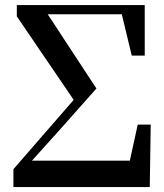

<svg xmlns="http://www.w3.org/2000/svg" viewBox="-20 -761 668 781"><path d="M34.6 0V-72.8L293.9 -371.1L290 -339.6L48.4 -694.5V-740.5H568.7L568.8 -534.9H515.9L470.1 -725.1L495.7 -702.9H336.9H166V-684.8L156.5 -729.8L372.2 -401L231.2 -242.2L63.7 -56.1L100.5 -127.3V-107.4H557.5L496.5 -54.3L540.2 -254.1H593.1L589.2 0Z"/></svg>

Font: Noto Serif KR
Style: Regular
Weight: 200
Designer: Ryoko NISHIZUKA 西塚涼子 (kana & ideographs); Frank Grießhammer (Latin, Greek & Cyrillic); Wenlong ZHANG 张文龙 (bopomofo); San
Foundry: Adobe
Version: Version 2.001;hotconv 1.1.0;makeotfexe 2.6.0